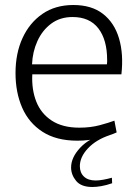

<svg xmlns="http://www.w3.org/2000/svg" viewBox="-20 -551 552 767"><path d="M289 11Q205 11 150 -24.5Q95 -60 68.5 -121Q42 -182 42 -259Q42 -338 70 -399Q98 -460 149.5 -495.5Q201 -531 273 -531Q346 -531 391.5 -495.5Q437 -460 455.5 -397.5Q474 -335 465 -254H109Q106 -193 125 -145Q144 -97 187 -69Q230 -41 297 -41Q342 -41 379 -51Q416 -61 437 -69L446 -22Q420 -10 377.5 0.5Q335 11 289 11ZM270 -483Q220 -483 184.5 -456.5Q149 -430 129.5 -387Q110 -344 108 -294H407Q408 -299 408 -303.5Q408 -308 408 -311Q408 -392 373 -437.5Q338 -483 270 -483ZM349 196Q304 196 284 171.5Q264 147 264 118Q264 78 300.5 39Q337 0 400 -16L418 -11Q364 7 331.5 41.5Q299 76 299 113Q299 139 315.5 154.5Q332 170 362 170Q375 170 392 167Q409 164 427 159L428 181Q405 189 385 192.5Q365 196 349 196Z"/></svg>

Font: Murecho Light
Style: Regular
Weight: 300
Designer: Neil Summerour
Foundry: Positype
Version: Version 1.010; ttfautohint (v1.8.3)